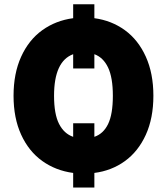

<svg xmlns="http://www.w3.org/2000/svg" viewBox="-20 -798 777 893"><path d="M418.9 -161.6Q460.9 -175.8 482.9 -221.4Q504.9 -267.1 504.9 -352.5Q504.9 -437 482.7 -483.9Q460.4 -530.8 418.9 -545.9V-479.5H320.3V-545.9Q231.4 -513.2 231.4 -352.5Q231.4 -267.6 254.6 -221.9Q277.8 -176.3 320.3 -161.6V-224.6H418.9ZM418.9 -713.4Q499 -702.6 561 -657.5Q623 -612.3 658.2 -534.4Q693.4 -456.5 693.4 -352.5Q693.4 -248.5 658.2 -171.1Q623 -93.8 561 -48.8Q499 -3.9 418.9 6.3V74.2H320.3V6.3Q239.3 -4.4 176.5 -49.3Q113.8 -94.2 78.4 -171.6Q43 -249 43 -352.5Q43 -456.5 78.4 -534.4Q113.8 -612.3 176.5 -657.5Q239.3 -702.6 320.3 -713.4V-778.3H418.9Z"/></svg>

Font: Pretendard JP Black
Style: Regular
Weight: 900
Designer: Base glyphs from Inter by Rasmus Andersson; Hangeul glyphs from Noto Sans CJK(Source Han Sans) by Jang Soo-young and Kan
Foundry: Kil Hyung-jin
Version: Version 1.309